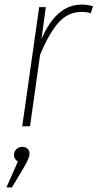

<svg xmlns="http://www.w3.org/2000/svg" viewBox="-20 -551 426 838"><path d="M337 -531Q360 -531 386 -524L376 -493Q362 -499 336 -499Q277 -499 235.5 -452.5Q194 -406 155 -312L111 0H77L151 -520H180L161 -380Q225 -531 337 -531ZM78 90Q92 90 100.5 98.5Q109 107 109 120Q109 138 83 182L32 267H8L58 154Q41 143 41 126Q41 111 51 100.5Q61 90 78 90Z"/></svg>

Font: Fira Sans UltraLight
Style: Italic
Weight: 200
Italic angle: -8°
Designer: Carrois Corporate & Edenspiekermann AG
Foundry: Carrois Corporate GbR & Edenspiekermann AG
Version: Version 4.203;PS 004.203;hotconv 1.0.88;makeotf.lib2.5.64775